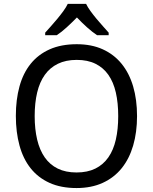

<svg xmlns="http://www.w3.org/2000/svg" viewBox="-20 -951 782 981"><path d="M680.2 -357.9Q680.2 -275.4 660.4 -207.5Q640.6 -139.6 601.6 -91.3Q562.5 -43 504.6 -16.6Q446.8 9.8 371.1 9.8Q291.5 9.8 233.2 -16.6Q174.8 -43 136.5 -91.3Q98.1 -139.6 79.6 -207.8Q61 -275.9 61 -358.9Q61 -441.9 79.6 -509.5Q98.1 -577.1 136.7 -625Q175.3 -672.9 233.9 -699Q292.5 -725.1 372.1 -725.1Q447.8 -725.1 505.1 -699Q562.5 -672.9 601.6 -624.8Q640.6 -576.7 660.4 -509Q680.2 -441.4 680.2 -357.9ZM157.2 -357.9Q157.2 -291 169.9 -237.5Q182.6 -184.1 208.7 -146.7Q234.9 -109.4 275.1 -89.6Q315.4 -69.8 371.1 -69.8Q426.8 -69.8 467 -89.6Q507.3 -109.4 533.4 -146.7Q559.6 -184.1 571.8 -237.5Q584 -291 584 -357.9Q584 -425.3 571.8 -478.5Q559.6 -531.7 533.7 -568.6Q507.8 -605.5 467.8 -625.2Q427.7 -645 372.1 -645Q316.4 -645 275.9 -625.2Q235.4 -605.5 209 -568.6Q182.6 -531.7 169.9 -478.5Q157.2 -425.3 157.2 -357.9ZM535.2 -771H476.1Q451.2 -787.6 424.8 -811.3Q398.4 -835 373 -861.8Q346.7 -835 320.8 -811.3Q294.9 -787.6 270 -771H210.9V-784.2Q223.6 -798.3 240.2 -816.9Q256.8 -835.4 273.2 -855.2Q289.6 -875 304 -894.8Q318.4 -914.6 326.2 -931.2H419.9Q427.7 -914.6 442.1 -894.8Q456.5 -875 472.9 -855.2Q489.3 -835.4 506.1 -816.9Q522.9 -798.3 535.2 -784.2Z"/></svg>

Font: Puppies Kittens
Style: Regular
Weight: 400
Foundry: Ascender Corporation and Peter Mawhorter
Version: Version 0.1